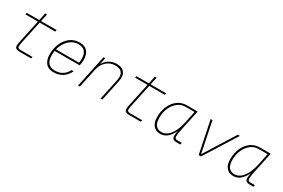

<svg xmlns="http://www.w3.org/2000/svg" viewBox="88 -1687 4025 2731"><g transform="rotate(30 2100.0 -321.0)"><path d="M281 0Q205 0 205 -56Q205 -77 209.5 -100Q214 -123 219 -148L295 -502H90L96 -530H301L327 -654H357L330 -530H586L580 -502H324L249 -150Q243 -123 239 -101Q235 -79 235 -62Q235 -47 246 -37.5Q257 -28 285 -28H480L474 0Z M845 12Q756 12 714 -42.5Q672 -97 672 -183Q672 -257 692.5 -321.5Q713 -386 751 -436Q789 -486 842.5 -514Q896 -542 963 -542Q1023 -542 1060 -517.5Q1097 -493 1114.5 -450.5Q1132 -408 1132 -354Q1132 -332 1129 -307Q1126 -282 1121 -260H710Q704 -224 704 -187Q704 -100 742.5 -59Q781 -18 851 -18Q926 -18 977.5 -53Q1029 -88 1056 -145L1089 -143Q1056 -73 995 -30.5Q934 12 845 12ZM957 -512Q900 -512 851 -483Q802 -454 767 -403.5Q732 -353 716 -288H1094Q1100 -323 1100 -354Q1100 -428 1066 -470Q1032 -512 957 -512Z M1244 0 1357 -530H1385L1362 -412Q1390 -476 1447 -509Q1504 -542 1570 -542Q1647 -542 1685 -504.5Q1723 -467 1723 -412Q1723 -381 1718 -354Q1713 -327 1707 -298L1644 0H1614L1679 -302Q1685 -331 1689 -354.5Q1693 -378 1693 -408Q1693 -452 1662.5 -482Q1632 -512 1560 -512Q1506 -512 1461 -487Q1416 -462 1385 -418Q1354 -374 1342 -317L1274 0Z M2081 0Q2005 0 2005 -56Q2005 -77 2009.5 -100Q2014 -123 2019 -148L2095 -502H1890L1896 -530H2101L2127 -654H2157L2130 -530H2386L2380 -502H2124L2049 -150Q2043 -123 2039 -101Q2035 -79 2035 -62Q2035 -47 2046 -37.5Q2057 -28 2085 -28H2280L2274 0Z M2594 12Q2524 12 2483 -37Q2442 -86 2442 -174Q2442 -277 2478.5 -357.5Q2515 -438 2579 -484Q2643 -530 2725 -530H2903L2826 -168Q2821 -144 2817.5 -117.5Q2814 -91 2814 -72Q2814 -50 2825 -40Q2836 -30 2862 -30H2930L2924 0H2855Q2828 0 2807 -13.5Q2786 -27 2786 -66Q2786 -80 2789 -101.5Q2792 -123 2797 -148Q2760 -70 2711 -29Q2662 12 2594 12ZM2598 -18Q2679 -18 2740 -97.5Q2801 -177 2829 -316L2867 -502H2719Q2651 -502 2595.5 -460Q2540 -418 2507 -345.5Q2474 -273 2474 -182Q2474 -98 2507.5 -58Q2541 -18 2598 -18Z M3225 0 3116 -530H3146L3248 -28L3562 -530H3596L3263 0Z M3794 12Q3724 12 3683 -37Q3642 -86 3642 -174Q3642 -277 3678.5 -357.5Q3715 -438 3779 -484Q3843 -530 3925 -530H4103L4026 -168Q4021 -144 4017.5 -117.5Q4014 -91 4014 -72Q4014 -50 4025 -40Q4036 -30 4062 -30H4130L4124 0H4055Q4028 0 4007 -13.5Q3986 -27 3986 -66Q3986 -80 3989 -101.5Q3992 -123 3997 -148Q3960 -70 3911 -29Q3862 12 3794 12ZM3798 -18Q3879 -18 3940 -97.5Q4001 -177 4029 -316L4067 -502H3919Q3851 -502 3795.5 -460Q3740 -418 3707 -345.5Q3674 -273 3674 -182Q3674 -98 3707.5 -58Q3741 -18 3798 -18Z"/></g></svg>

Font: Geist Mono Thin
Style: Italic
Weight: 100
Italic angle: -12°
Monospace: yes
Designer: Basement.studio, Andrés Briganti, Mateo Zaragoza
Foundry: Basement.studio, Vercel, Andrés Briganti, Guido Ferreyra, Mateo Zaragoza
Version: Version 1.500; ttfautohint (v1.8.4.7-5d5b)